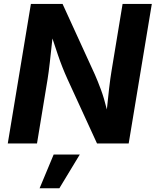

<svg xmlns="http://www.w3.org/2000/svg" viewBox="-20 -748 811 1001"><path d="M20.5 0 141.1 -727.5H306.2L474.6 -359.4Q489.7 -325.2 506.1 -281Q522.5 -236.8 537.1 -177.2Q542.5 -231.4 548.8 -286.4Q555.2 -341.3 561.5 -378.4L619.1 -727.5H771.5L650.9 0H485.8L332.5 -334Q317.9 -366.2 305.7 -397Q293.5 -427.7 281.2 -463.9Q269 -500 253.4 -547.4Q246.1 -478 239.7 -422.6Q233.4 -367.2 228 -334.5L172.9 0ZM186.5 233.4 259.8 57.6H396L289.6 233.4Z"/></svg>

Font: Inter
Style: Bold Italic
Weight: 700
Italic angle: -9.39999°
Designer: Rasmus Andersson
Foundry: rsms
Version: Version 4.001;git-9221beed3